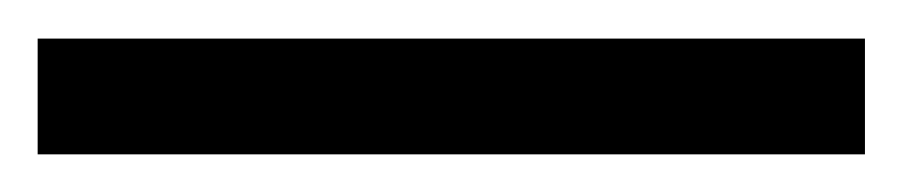

<svg xmlns="http://www.w3.org/2000/svg" viewBox="-20 43 479 102"><path d="M439.5 125H0V63.5H439.5Z"/></svg>

Font: Almanac
Style: Regular
Weight: 400
Designer: Eden's Almanac
Version: Version 3.501;March 28, 2021;FontCreator 13.0.0.2683 64-bit